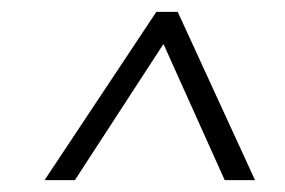

<svg xmlns="http://www.w3.org/2000/svg" viewBox="-20 -677 480 323"><path d="M243 -657H279L409 -374H358L255 -603L106 -374H55Z"/></svg>

Font: Zilla Slab Light
Style: Italic
Weight: 300
Italic angle: -6°
Designer: Typotheque.com
Foundry: Typotheque type foundry
Version: Version 1.1; 2017; ttfautohint (v1.6)